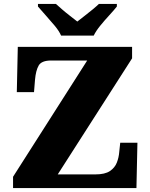

<svg xmlns="http://www.w3.org/2000/svg" viewBox="-20 -951 761 971"><path d="M46 0V-57L421 -645H239Q190 -645 175.5 -619.5Q161 -594 157 -547L152 -485H65L70 -714H648V-656L272 -69H462Q511 -69 536 -86Q561 -103 571 -129Q581 -155 583 -182L588 -229H675L670 0ZM289 -771Q279 -794 257 -820.5Q235 -847 211.5 -873Q188 -899 172 -918V-931H263Q274 -921 293.5 -904Q313 -887 334.5 -870.5Q356 -854 371 -842Q386 -854 407.5 -870.5Q429 -887 449.5 -904Q470 -921 480 -931H571V-918Q556 -899 532 -873Q508 -847 486.5 -820.5Q465 -794 454 -771Z"/></svg>

Font: Noto Serif Hebrew Black
Style: Regular
Weight: 900
Version: Version 2.003